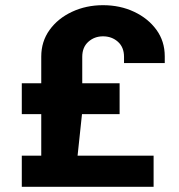

<svg xmlns="http://www.w3.org/2000/svg" viewBox="-20 -720 688 740"><path d="M64 0V-120H139V-280H64V-399H139V-502Q139 -560 171 -604.5Q203 -649 257.5 -674.5Q312 -700 377 -700Q443 -700 497 -674.5Q551 -649 583 -605Q615 -561 615 -503V-477H458V-501Q458 -538 434.5 -559Q411 -580 377 -580Q344 -580 320.5 -559Q297 -538 297 -501V-399H441V-280H296L279 -120H572V0Z"/></svg>

Font: Chivo Medium
Style: Bold
Weight: 700
Version: Version 2.002